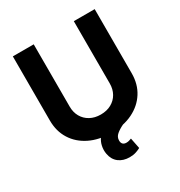

<svg xmlns="http://www.w3.org/2000/svg" viewBox="-211 -874 1151 1225"><g transform="rotate(-30 364.5 -262.0)"><path d="M512.4 -727.3H666.2V-255Q666.2 -175.4 628.4 -115.8Q590.6 -56.1 522.7 -22.9Q454.9 10.3 364.7 10.3Q274.1 10.3 206.3 -22.9Q138.5 -56.1 100.9 -115.8Q63.2 -175.4 63.2 -255V-727.3H217V-268.1Q217 -226.6 235.3 -194.2Q253.6 -161.9 286.9 -143.5Q320.3 -125 364.7 -125Q409.4 -125 442.6 -143.5Q475.9 -161.9 494.1 -194.2Q512.4 -226.6 512.4 -268.1ZM388.1 203.1Q340.9 203.1 309.1 178.8Q277.3 154.5 269.2 109.4Q263.8 80.3 270.1 50.8Q276.3 21.3 294.9 -3.2Q313.6 -27.7 344.8 -41.5L457.4 -0.7Q424 14.9 402.7 33Q381.4 51.1 381.7 76.7Q381.4 93.8 390.3 103Q399.1 112.2 416.2 112.2Q427.9 112.2 437.1 109.2Q446.4 106.2 453.5 103.7L469.1 181.8Q456 189.3 435.5 196.2Q415.1 203.1 388.1 203.1Z"/></g></svg>

Font: InterMG
Style: Bold
Weight: 700
Designer: Rasmus Andersson
Foundry: rsms
Version: Version 3.019;December 26, 2023;FontCreator 15.0.0.2955 64-b